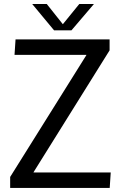

<svg xmlns="http://www.w3.org/2000/svg" viewBox="-20 -921 595 941"><path d="M29.8 -53.8 403.3 -650.8V-652.2H51.2L56.2 -728H517.1V-674.2L144.5 -77.2V-75.8H522.7L517.7 0H29.8ZM244.9 -772.4 137.8 -901.4H209.2L288 -802.3L368.6 -901.4H440.4L330.3 -772.4Z"/></svg>

Font: Murecho Thin
Style: Regular
Weight: 100
Designer: Neil Summerour
Foundry: Positype
Version: Version 1.010